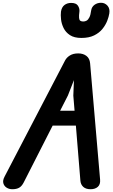

<svg xmlns="http://www.w3.org/2000/svg" viewBox="-20 -1364 818 1384"><path d="M68.5 0Q46 0 28 -11.2Q10 -22.5 4.2 -42.8Q-1.5 -63 12.5 -90L449 -928Q460 -949.5 483.8 -964.2Q507.5 -979 544 -979Q579.5 -979 603 -961Q626.5 -943 629.5 -907.5L701.5 -69.5Q704.5 -34.5 685 -17.2Q665.5 0 633 0Q599 0 580.5 -16.8Q562 -33.5 559.5 -61L527 -458.5H359.5L151 -49Q137 -21.5 118 -10.8Q99 0 68.5 0ZM413.5 -566H517.5L508.5 -674.5L513 -786.5L469.5 -675.5ZM566.5 -1090.5Q515 -1090.5 484.2 -1110.8Q453.5 -1131 438.5 -1161.8Q423.5 -1192.5 420 -1224.5Q416.5 -1256.5 419.5 -1280.5Q425 -1313 445 -1328Q465 -1343 492.5 -1343Q529.5 -1343 542.2 -1322.5Q555 -1302 552.5 -1281Q548.5 -1250.5 550 -1235Q551.5 -1219.5 559 -1214.2Q566.5 -1209 580.5 -1209Q593 -1209 604.2 -1215.2Q615.5 -1221.5 624.2 -1238.8Q633 -1256 637 -1288Q641 -1314.5 661.2 -1329.2Q681.5 -1344 708.5 -1344Q736 -1344 754.8 -1323Q773.5 -1302 768 -1267.5Q764.5 -1244 752.8 -1213.8Q741 -1183.5 718.2 -1155.2Q695.5 -1127 658.5 -1108.8Q621.5 -1090.5 566.5 -1090.5Z"/></svg>

Font: Edu QLD Hand
Style: Regular
Weight: 400
Designer: Tina and Corey Anderson, Eben Sorkin
Foundry: Sorkin Type Co.
Version: Version 2.000